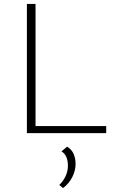

<svg xmlns="http://www.w3.org/2000/svg" viewBox="-20 -678 587 978"><path d="M117 0V-658H161V0ZM134 0V-36H521V0ZM301 280 282 264Q303 244 314.5 218.5Q326 193 326 166Q326 141 318 122Q310 103 293 93L322 69Q346 84 355.5 107Q365 130 365 157Q365 190 348.5 223.5Q332 257 301 280Z"/></svg>

Font: Ysabeau SC ExtraLight
Style: Regular
Weight: 250
Designer: Christian Thalmann (Catharsis Fonts)
Version: Version 2.001;gftools[0.9.30]; featfreeze: smcp